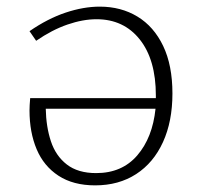

<svg xmlns="http://www.w3.org/2000/svg" viewBox="-20 -552 606 579"><path d="M281 -532Q345 -532 394.5 -502Q444 -472 472 -413.5Q500 -355 500 -270Q500 -186 471.5 -123.5Q443 -61 390.5 -27Q338 7 267 7Q201 7 156.5 -22Q112 -51 90.5 -102Q69 -153 69 -219Q69 -227 69.5 -235.5Q70 -244 71 -256H450Q450 -260 450 -264Q450 -372 401.5 -433Q353 -494 271 -494Q230 -494 183.5 -478Q137 -462 89 -429L69 -458Q124 -496 178 -514Q232 -532 281 -532ZM270 -30Q348 -30 394 -83.5Q440 -137 449 -224H118Q119 -170 133.5 -126Q148 -82 181.5 -56Q215 -30 270 -30Z"/></svg>

Font: Bitter Light
Style: Regular
Weight: 300
Designer: Sol Matas, and Bitter project Authors
Foundry: Sol Matas
Version: Version 2.001